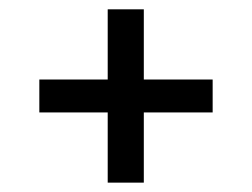

<svg xmlns="http://www.w3.org/2000/svg" viewBox="-20 -536 538 410"><path d="M287.1 -516.1V-366.2H434.1V-295.9H287.1V-146H210V-295.9H64V-366.2H210V-516.1Z"/></svg>

Font: Fira Sans Book
Style: Regular
Weight: 350
Designer: Carrois Corporate & Edenspiekermann AG
Foundry: Carrois Corporate GbR & Edenspiekermann AG
Version: Version 4.203;PS 004.203;hotconv 1.0.88;makeotf.lib2.5.64775